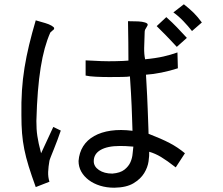

<svg xmlns="http://www.w3.org/2000/svg" viewBox="-20 -793 1040 897"><path d="M809 -548 811 -474Q774 -462 734.5 -454Q695 -446 662 -444Q663 -426 664.5 -399.5Q666 -373 667.5 -343.5Q669 -314 670 -284.5Q671 -255 672 -230Q673 -205 673.5 -188.5Q674 -172 674 -168Q705 -156 729 -145.5Q753 -135 773 -124.5Q793 -114 810 -102.5Q827 -91 844 -77L801 -11Q760 -43 732.5 -59.5Q705 -76 677 -84Q678 -67 674 -39Q670 -11 653.5 16Q637 43 604 63Q571 83 514 84Q478 84 447.5 74.5Q417 65 394.5 48Q372 31 359.5 8.5Q347 -14 347 -41Q350 -80 368.5 -109.5Q387 -139 420 -157.5Q453 -176 498 -182.5Q543 -189 599 -182Q598 -216 597 -242.5Q596 -269 595 -297Q594 -325 592 -357.5Q590 -390 587 -436Q578 -434 551 -433.5Q524 -433 491.5 -433Q459 -433 428 -434.5Q397 -436 380 -440V-511Q461 -506 512.5 -507Q564 -508 580 -510Q580 -548 579.5 -595.5Q579 -643 578 -694L626 -693Q645 -692 657.5 -688Q670 -684 670 -678Q670 -674 667 -670Q658 -655 657.5 -653.5Q657 -652 656 -646Q654 -598 653.5 -568.5Q653 -539 658 -516Q685 -519 705.5 -522Q726 -525 743.5 -529Q761 -533 776.5 -537.5Q792 -542 809 -548ZM229 -200 264 -183Q257 -162 248.5 -139.5Q240 -117 232 -97Q224 -77 218 -62Q212 -47 211 -42Q206 -14 205 10Q204 34 211 56L147 81Q127 26 114 -16Q101 -58 93.5 -95.5Q86 -133 83 -170.5Q80 -208 80 -255Q79 -316 82.5 -370Q86 -424 94.5 -476.5Q103 -529 116 -583Q129 -637 147 -698L192 -685Q209 -680 221 -673Q233 -666 233 -661Q233 -655 226 -651L215 -641Q200 -607 189 -567Q178 -527 170 -477Q162 -427 157 -365.5Q152 -304 150 -228Q150 -207 151 -190.5Q152 -174 154.5 -157.5Q157 -141 161 -122Q165 -103 172 -77ZM505 18Q542 15 561.5 -0.5Q581 -16 589.5 -35.5Q598 -55 599.5 -75Q601 -95 603 -108Q584 -110 566.5 -110.5Q549 -111 540 -111Q482 -111 450 -92.5Q418 -74 418 -40Q418 -15 442.5 1.5Q467 18 505 18ZM712 -671 757 -713Q786 -687 806.5 -665.5Q827 -644 853 -616L806 -574Q789 -592 777 -605Q765 -618 754.5 -628.5Q744 -639 734 -649Q724 -659 712 -671ZM790 -735 839 -773Q867 -751 885.5 -732.5Q904 -714 923 -688L877 -648Q859 -671 836.5 -694.5Q814 -718 790 -735Z"/></svg>

Font: D2Coding
Style: Regular
Weight: 400
Monospace: yes
Designer: Yong-Rak Park; Jeong-Hwan Yoon; Sang-Min Lee;
Foundry: NHN Corporation
Version: Version 1.3.2; Build 20180524